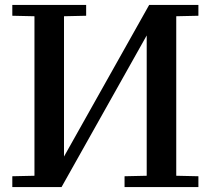

<svg xmlns="http://www.w3.org/2000/svg" viewBox="-20 -760 856 780"><path d="M786 -696 696 -694V-46L786 -44V0H486V-44L576 -46V-616L230 0H30V-44L120 -46V-694L30 -696V-740H330V-696L240 -694V-124L586 -740H786Z"/></svg>

Font: Minipax
Style: Bold
Weight: 500
Designer: Raphaël Ronot, Igor Stepanchenko (Cyrillic)
Foundry: steppetype
Version: Version 1.002